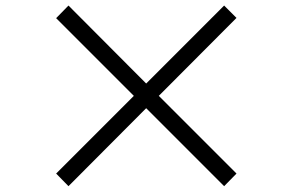

<svg xmlns="http://www.w3.org/2000/svg" viewBox="-20 -716 1040 683"><path d="M821.3 -98.6 777.3 -53.7 500 -331.1 223.6 -53.7 179.7 -98.6 456.1 -375 179.7 -651.4 223.6 -696.3 500 -418.9 777.3 -696.3 821.3 -652.3 544.9 -375Z"/></svg>

Font: GenEi Gothic M SemiLight
Style: Regular
Weight: 350
Designer: o_tamon (Modified); [Source Han Sans]
Ryoko NISHIZUKA  (kana & ideographs); Paul D. Hunt (Latin, Greek & Cyrillic); Wenl
Version: Version 1.1a;Original Version 1.004